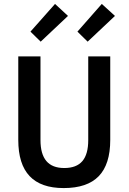

<svg xmlns="http://www.w3.org/2000/svg" viewBox="-20 -942 654 977"><path d="M307 -87Q369 -87 399 -122Q429 -157 429 -229V-655H541V-230Q541 -106 482.5 -45.5Q424 15 304 15Q188 15 130.5 -46Q73 -107 73 -230V-655H186V-229Q186 -158 216 -122.5Q246 -87 307 -87ZM187 -730 135 -781 260 -922 326 -861ZM426 -730 374 -781 498 -922 565 -861Z"/></svg>

Font: Intel One Mono Medium
Style: Regular
Weight: 500
Monospace: yes
Designer: Fred Shallcrass
Foundry: Frere-Jones Type LLC
Version: Version 1.400;hotconv 1.1.0;makeotfexe 2.6.0;FJTRelease1.4